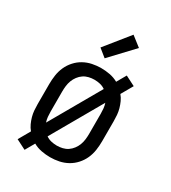

<svg xmlns="http://www.w3.org/2000/svg" viewBox="-195 -861 890 1001"><g transform="rotate(30 250.0 -361.0)"><path d="M116 41 57 11 97 -59Q85 -73 77 -90.5Q69 -108 64 -126Q59 -144 57.5 -162.5Q56 -181 56 -200V-320Q56 -347 60 -374Q64 -401 75 -425.5Q86 -450 104.5 -470.5Q123 -491 146.5 -504Q170 -517 196.5 -522.5Q223 -528 250 -528Q276 -528 302.5 -523Q329 -518 352 -505L384 -561L443 -531L403 -461Q415 -447 423 -429.5Q431 -412 436 -394Q441 -376 442.5 -357.5Q444 -339 444 -320V-200Q444 -173 440 -146Q436 -119 425 -94.5Q414 -70 395.5 -49.5Q377 -29 353.5 -16Q330 -3 303.5 2.5Q277 8 250 8Q224 8 197.5 3Q171 -2 148 -15ZM142 -138 315 -440Q301 -450 284 -454Q267 -458 250 -458Q233 -458 216 -454Q199 -450 185 -440.5Q171 -431 160.5 -417Q150 -403 144 -387Q138 -371 136 -354Q134 -337 134 -320V-200Q134 -184 135.5 -168.5Q137 -153 142 -138ZM250 -62Q267 -62 284 -66Q301 -70 315 -79.5Q329 -89 339.5 -103Q350 -117 356 -133Q362 -149 364 -166Q366 -183 366 -200V-320Q366 -336 364.5 -351.5Q363 -367 358 -382L185 -80Q199 -70 216 -66Q233 -62 250 -62ZM239 -581 192 -619 308 -763 367 -717Z"/></g></svg>

Font: Iosevka Custom
Style: Regular
Weight: 400
Monospace: yes
Designer: Belleve Invis
Foundry: Belleve Invis
Version: Version 32.5.0; ttfautohint (v1.8.4)